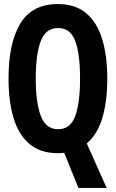

<svg xmlns="http://www.w3.org/2000/svg" viewBox="-20 -745 570 945"><path d="M265 9Q179 9 125.5 -36Q72 -81 47 -163.5Q22 -246 22 -359Q22 -533 80 -629Q138 -725 265 -725Q350 -725 403.5 -680.5Q457 -636 482.5 -553.5Q508 -471 508 -358Q508 -247 484 -165.5Q460 -84 407 -39L505 180H366L296 7Q281 9 265 9ZM266 -109Q327 -109 350.5 -174.5Q374 -240 374 -358Q374 -481 350 -544Q326 -607 266 -607Q205 -607 180.5 -542.5Q156 -478 156 -358Q156 -239 181 -174Q206 -109 266 -109Z"/></svg>

Font: Noto Sans Mono Condensed
Style: Bold
Weight: 700
Width: 3
Designer: Monotype Design Team
Foundry: Monotype Imaging Inc.
Version: Version 2.014